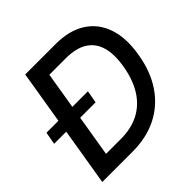

<svg xmlns="http://www.w3.org/2000/svg" viewBox="-207 -899 1070 1070"><g transform="rotate(-45 327.5 -364.0)"><path d="M251.5 0H69.3L85.4 -96.2H256.3Q339.4 -96.2 400.4 -128.4Q461.4 -160.6 499.5 -222.2Q537.6 -283.7 552.2 -371.6Q566.4 -455.6 549.8 -513.4Q533.2 -571.3 485.1 -601.3Q437 -631.3 357.4 -631.3H170.4L186 -727.5H373.5Q480.5 -727.5 550.8 -682.9Q621.1 -638.2 649.2 -555.4Q677.2 -472.7 657.7 -358.4Q639.6 -246.1 585.7 -165.8Q531.7 -85.4 447.3 -42.7Q362.8 0 251.5 0ZM243.7 -727.5 123.5 0H13.7L133.8 -727.5ZM-25.4 -340.3 -12.2 -414.1H314.5L301.3 -340.3Z"/></g></svg>

Font: Inter Tight Medium
Style: Italic
Weight: 500
Italic angle: -9.39999°
Designer: Rasmus Andersson
Foundry: rsms
Version: Version 3.004